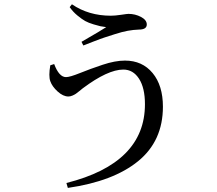

<svg xmlns="http://www.w3.org/2000/svg" viewBox="-20 -832 1040 919"><path d="M220.7 -519.5 239.3 -525.4Q262.7 -462.9 295.9 -462.9Q314.5 -462.9 362.8 -482.4Q411.1 -502 471.2 -522Q531.2 -542 578.1 -542Q661.1 -542 710.4 -482.4Q759.8 -422.9 759.8 -321.3Q759.8 -157.2 641.1 -60.5Q522.5 36.1 304.7 67.4L297.9 43.9Q673.8 -50.8 673.8 -333Q673.8 -411.1 645.5 -455.1Q617.2 -499 570.3 -499Q496.1 -499 376 -409.2Q371.1 -405.3 360.4 -396.5Q349.6 -387.7 343.3 -383.3Q336.9 -378.9 326.7 -374.5Q316.4 -370.1 307.6 -370.1Q282.2 -370.1 255.9 -394Q229.5 -418 220.7 -443.4Q211.9 -467.8 220.7 -519.5ZM644.5 -690.4Q618.2 -689.5 591.3 -684.6Q564.5 -679.7 529.8 -668.5Q495.1 -657.2 481 -652.8Q466.8 -648.4 423.8 -631.8Q380.9 -615.2 378.9 -614.3L370.1 -631.8Q466.8 -687.5 488.3 -702.1Q467.8 -705.1 460.4 -706.5Q453.1 -708 428.2 -715.3Q403.3 -722.7 387.7 -731.4Q372.1 -740.2 350.6 -757.8Q329.1 -775.4 313.5 -797.9L324.2 -811.5Q404.3 -756.8 510.7 -756.8Q530.3 -756.8 559.6 -761.2Q588.9 -765.6 594.7 -765.6Q627 -765.6 654.8 -751Q682.6 -736.3 682.6 -714.8Q682.6 -690.4 644.5 -690.4Z"/></svg>

Font: GenYoMin TW TTF Medium
Style: Regular
Weight: 500
Version: Version 1.300